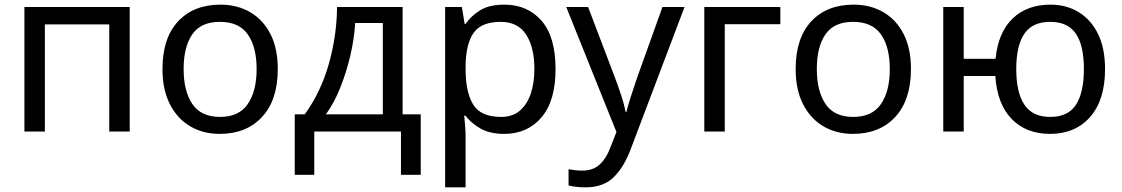

<svg xmlns="http://www.w3.org/2000/svg" viewBox="-20 -566 4829 826"><path d="M538 -536V0H450V-461H173V0H85V-536Z M1175 -269Q1175 -136 1107.5 -63Q1040 10 925 10Q854 10 798.5 -22.5Q743 -55 711 -117.5Q679 -180 679 -269Q679 -402 746 -474Q813 -546 928 -546Q1001 -546 1056.5 -513.5Q1112 -481 1143.5 -419.5Q1175 -358 1175 -269ZM770 -269Q770 -174 807.5 -118.5Q845 -63 927 -63Q1008 -63 1046 -118.5Q1084 -174 1084 -269Q1084 -364 1046 -418Q1008 -472 926 -472Q844 -472 807 -418Q770 -364 770 -269Z M1712 -536V-74H1790V186H1705V0H1332V186H1248V-74H1291Q1360 -169 1394.5 -290.5Q1429 -412 1430 -536ZM1627 -467H1508Q1504 -399 1487 -326.5Q1470 -254 1443.5 -188Q1417 -122 1382 -74H1627Z M2150 -546Q2249 -546 2309.5 -477Q2370 -408 2370 -269Q2370 -132 2309.5 -61Q2249 10 2149 10Q2087 10 2046.5 -13.5Q2006 -37 1983 -68H1977Q1979 -51 1981 -25Q1983 1 1983 20V240H1895V-536H1967L1979 -463H1983Q2007 -498 2046 -522Q2085 -546 2150 -546ZM2134 -472Q2052 -472 2018.5 -426Q1985 -380 1983 -286V-269Q1983 -170 2015.5 -116.5Q2048 -63 2136 -63Q2185 -63 2216.5 -90Q2248 -117 2263.5 -163.5Q2279 -210 2279 -270Q2279 -362 2243.5 -417Q2208 -472 2134 -472Z M2416 -536H2510L2626 -231Q2641 -191 2653 -154.5Q2665 -118 2671 -85H2675Q2681 -110 2694 -150.5Q2707 -191 2721 -232L2830 -536H2925L2694 74Q2666 150 2621.5 195Q2577 240 2499 240Q2475 240 2457 237.5Q2439 235 2426 232V162Q2437 164 2452.5 166Q2468 168 2485 168Q2531 168 2559.5 142Q2588 116 2604 73L2632 2Z M3337 -536V-462H3098V0H3010V-536Z M3899 -269Q3899 -136 3831.5 -63Q3764 10 3649 10Q3578 10 3522.5 -22.5Q3467 -55 3435 -117.5Q3403 -180 3403 -269Q3403 -402 3470 -474Q3537 -546 3652 -546Q3725 -546 3780.5 -513.5Q3836 -481 3867.5 -419.5Q3899 -358 3899 -269ZM3494 -269Q3494 -174 3531.5 -118.5Q3569 -63 3651 -63Q3732 -63 3770 -118.5Q3808 -174 3808 -269Q3808 -364 3770 -418Q3732 -472 3650 -472Q3568 -472 3531 -418Q3494 -364 3494 -269Z M4734 -269Q4734 -136 4670 -63Q4606 10 4497 10Q4395 10 4332.5 -54Q4270 -118 4262 -239H4126V0H4038V-536H4126V-313H4263Q4274 -426 4336 -486Q4398 -546 4499 -546Q4568 -546 4621 -513.5Q4674 -481 4704 -419.5Q4734 -358 4734 -269ZM4352 -269Q4352 -168 4387 -115.5Q4422 -63 4498 -63Q4575 -63 4609 -115.5Q4643 -168 4643 -269Q4643 -370 4608.5 -421Q4574 -472 4498 -472Q4422 -472 4387 -421Q4352 -370 4352 -269Z"/></svg>

Font: Noto Sans IKEA
Style: Regular
Weight: 400
Designer: Monotype Design Team
Foundry: Monotype Imaging Inc.
Version: Version 2.001